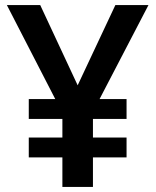

<svg xmlns="http://www.w3.org/2000/svg" viewBox="-20 -734 612 754"><path d="M285 -399 138 -714H7L197 -345H93V-267H225V-194H93V-116H225V0H345V-116H477V-194H345V-267H477V-345H371L563 -714H433Z"/></svg>

Font: Noto Sans Bengali SemiBold
Style: Regular
Weight: 600
Designer: Jelle Bosma - Monotype Design Team
Foundry: Monotype Imaging Inc.
Version: Version 2.003